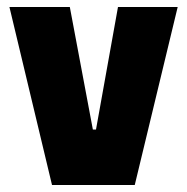

<svg xmlns="http://www.w3.org/2000/svg" viewBox="-20 -530 536 550"><path d="M129 0 7 -510H180L246 -159H255L318 -510H489L366 0Z"/></svg>

Font: Saira Semi Condensed ExtraBold
Style: Regular
Weight: 800
Width: 4
Designer: Hector Gatti with collaboration of the Omnibus-Type team
Foundry: Omnibus-Type
Version: Version 1.001; ttfautohint (v1.8)